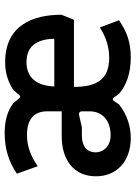

<svg xmlns="http://www.w3.org/2000/svg" viewBox="98 -654 566 801"><g transform="rotate(-90 380.5 -253.0)"><path d="M206 10C254 10 303 -5 346 -39L360 -60C364 -66 370 -67 375 -60L390 -39C426 -8 476 10 541 10C602 10 646 -4 697 -39L667 -119C628 -94 586 -80 541 -80C451 -80 419 -130 419 -227H699L720 -279C720 -397 677 -514 522 -514C474 -514 436 -500 405 -479L386 -456C381 -450 376 -450 371 -456L351 -480C321 -503 281 -516 226 -516C162 -516 108 -500 57 -465L88 -378C130 -407 170 -423 219 -423C286 -423 317 -391 317 -340V-278H212C114 -278 46 -227 46 -135C46 -50 107 10 206 10ZM217 -74C175 -74 146 -101 146 -137C146 -173 172 -194 216 -194H251L299 -205C310 -208 317 -203 317 -194V-161C317 -109 279 -74 217 -74ZM620 -309H421C423 -380 456 -425 522 -425C600 -425 618 -367 620 -309Z"/></g></svg>

Font: Finlandica Medium
Style: Regular
Weight: 500
Designer: Niklas Ekholm, Juho Hiilivirta, Jaakko Suomalainen
Foundry: Helsinki Type Studio
Version: Version 2.000;Glyphs 3.2 (3202)